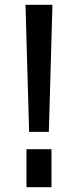

<svg xmlns="http://www.w3.org/2000/svg" viewBox="-20 -778 324 798"><path d="M86 -758H198L183 -230H101ZM90 -158H194V0H90Z"/></svg>

Font: Biryani
Style: Regular
Weight: 400
Designer: Dan Reynolds and Mathieu Reguer
Foundry: Dan Reynolds and Mathieu Reguer
Version: Version 1.004; ttfautohint (v1.1) -l 5 -r 5 -G 72 -x 0 -D la